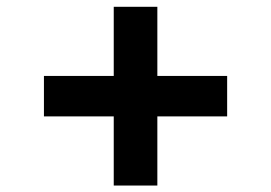

<svg xmlns="http://www.w3.org/2000/svg" viewBox="-20 -624 818 579"><path d="M112.5 -273H323V-64.5H454.5V-273H665V-395H454.5V-603.5H323V-395H112.5Z"/></svg>

Font: Monaspace Neon Wide
Style: Bold
Weight: 700
Width: 7
Designer: Riley Cran & the Lettermatic Team
Foundry: Lettermatic
Version: Version 1.000 (Monaspace Neon)